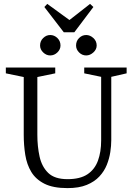

<svg xmlns="http://www.w3.org/2000/svg" viewBox="-20 -957 689 987"><path d="M327 10Q253 10 208.5 -12.5Q164 -35 141 -73Q118 -111 110 -160.5Q102 -210 102 -264V-561L10 -580V-610H264V-580L172 -561V-264Q172 -204 183.5 -152Q195 -100 228 -68Q261 -36 327 -36Q392 -36 429.5 -61Q467 -86 483.5 -131Q500 -176 500 -235V-562L413 -580V-610H631V-580L552 -562V-236Q552 -208 547 -175Q542 -142 529 -109.5Q516 -77 491 -50Q466 -23 426 -6.5Q386 10 327 10ZM423 -672Q402 -672 386.5 -687.5Q371 -703 371 -723Q371 -746 386.5 -761.5Q402 -777 423 -777Q443 -777 460 -761.5Q477 -746 477 -723Q477 -703 460 -687.5Q443 -672 423 -672ZM238 -672Q218 -672 202 -687.5Q186 -703 186 -723Q186 -746 202 -761.5Q218 -777 238 -777Q259 -777 275 -761.5Q291 -746 291 -723Q291 -703 275 -687.5Q259 -672 238 -672ZM308 -791 208 -921 223 -937 337 -854 443 -937 460 -921 362 -791Z"/></svg>

Font: Manuale Light
Style: Regular
Weight: 300
Designer: Eduardo Tunni / Pablo Cosgaya
Foundry: Eduardo Tunni / Pablo Cosgaya
Version: Version 1.002